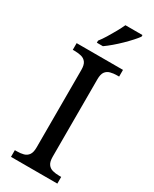

<svg xmlns="http://www.w3.org/2000/svg" viewBox="-235 -988 838 1044"><g transform="rotate(30 183.5 -465.5)"><path d="M38 0V-42H51Q74 -42 92.5 -47Q111 -52 122 -67.5Q133 -83 133 -114V-600Q133 -632 122 -647Q111 -662 92.5 -667Q74 -672 51 -672H38V-714H329V-672H316Q294 -672 275 -667Q256 -662 245 -647Q234 -632 234 -600V-114Q234 -83 245 -67.5Q256 -52 275 -47Q294 -42 316 -42H329V0ZM132 -784Q147 -803 163 -829Q179 -855 194 -882Q209 -909 219 -931H326V-921Q317 -908 299 -888Q281 -868 258.5 -846Q236 -824 213 -804.5Q190 -785 170 -771H132Z"/></g></svg>

Font: Noto Rashi Hebrew
Style: Regular
Weight: 400
Version: Version 1.006